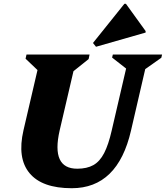

<svg xmlns="http://www.w3.org/2000/svg" viewBox="-20 -978 876 1014"><path d="M104 -290 178 -608 115 -668 120 -690H453L448 -666L368 -602L295 -289Q249 -87 388 -87Q439 -87 473 -106Q507 -125 530 -169.5Q553 -214 570 -289L646 -616L572 -674L576 -690H836L832 -673L747 -613L672 -289Q602 16 359 16Q202 16 136 -63.5Q70 -143 104 -290ZM487 -731 471 -751 637 -958H645L749 -814V-806Z"/></svg>

Font: Platypi ExtraBold
Style: Italic
Weight: 800
Italic angle: -13°
Designer: David Sargent
Foundry: Bolt Cutter Type
Version: Version 1.200; ttfautohint (v1.8.4.7-5d5b)